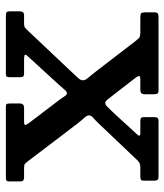

<svg xmlns="http://www.w3.org/2000/svg" viewBox="27 -587 560 654"><g transform="rotate(90 307.0 -260.0)"><path d="M364.5 -367 436 -445Q449 -458 434 -458H391.5Q379 -458 379 -467.5V-506Q379 -520 390.5 -520H583.5Q595.5 -520 595.5 -506V-470.5Q595.5 -462.5 592.5 -460.2Q589.5 -458 581.5 -458H551.5Q540 -458 535.2 -455.2Q530.5 -452.5 525 -447L401.5 -317Q389.5 -304.5 381.2 -297.5Q373 -290.5 373 -283Q373 -276 381.2 -267.2Q389.5 -258.5 400 -245L530.5 -73.5Q536 -66.5 539.2 -64.2Q542.5 -62 555 -62H584.5Q598 -62 598 -50.5V-11.5Q598 -3 594.2 -1.5Q590.5 0 582.5 0H343.5Q335.5 0 334 -3.2Q332.5 -6.5 332.5 -14.5V-47.5Q332.5 -62 347.5 -62H394Q408 -62 405.5 -67.5Q403 -73 398 -80L323.5 -178Q313.5 -191 308.2 -199.5Q303 -208 297.5 -208Q292.5 -208 285.5 -199.8Q278.5 -191.5 268 -180L171.5 -74.5Q165 -68 166.5 -65Q168 -62 183 -62H230Q238 -62 240.5 -59Q243 -56 243 -47.5V-14.5Q243 -6.5 241.2 -3.2Q239.5 0 232 0H34.5Q25 0 21.8 -2.5Q18.5 -5 18.5 -14V-46.5Q18.5 -62 31 -62H58.5Q70 -62 73.2 -64.5Q76.5 -67 82 -72.5L227.5 -226.5Q239.5 -239 246.5 -247Q253.5 -255 253.5 -262Q253.5 -270.5 245.8 -279.2Q238 -288 226 -303.5L119.5 -442Q112.5 -451 108 -454.5Q103.5 -458 86.5 -458H39.5Q28 -458 25 -461Q22 -464 22 -475.5V-506Q22 -515 26.2 -517.5Q30.5 -520 39 -520H288Q296.5 -520 298.8 -516.5Q301 -513 301 -504.5V-472Q301 -458 287 -458H249.5Q237.5 -458 239.2 -452.2Q241 -446.5 245.5 -441L303.5 -366Q314 -353 319.5 -345.8Q325 -338.5 331 -338.5Q337 -338.5 344.8 -346.8Q352.5 -355 364.5 -367Z"/></g></svg>

Font: Besley* Medium
Style: Regular
Weight: 500
Designer: Owen Earl
Foundry: indestructible type*
Version: Version 3.000; ttfautohint (v1.8.3)